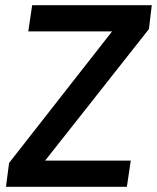

<svg xmlns="http://www.w3.org/2000/svg" viewBox="-20 -720 605 740"><path d="M3 0 15 -92 412 -599H89L104 -700H565L554 -608L154 -101H484L469 0Z"/></svg>

Font: Host Grotesk Light SemiBold
Style: Italic
Weight: 600
Italic angle: -8°
Version: Version 1.003